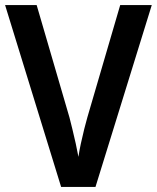

<svg xmlns="http://www.w3.org/2000/svg" viewBox="-20 -734 616 754"><path d="M576 -714 355 0H220L0 -714H124L253 -272Q257 -256 264 -228Q271 -200 277.5 -170Q284 -140 288 -118Q291 -140 297.5 -170Q304 -200 311 -228Q318 -256 323 -273L452 -714Z"/></svg>

Font: Noto Sans Malayalam SemiCondensed SemiBold
Style: Regular
Weight: 600
Width: 4
Designer: Jelle Bosma - Monotype Design Team
Foundry: Monotype Imaging Inc.
Version: Version 2.104; ttfautohint (v1.8.4.7-5d5b)